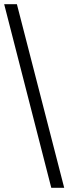

<svg xmlns="http://www.w3.org/2000/svg" viewBox="-20 -780 328 921"><path d="M226 121 0 -760H61L288 121Z"/></svg>

Font: ET Text
Style: Regular
Weight: 470
Designer: Monotype Design Team
Foundry: Monotype Imaging Inc.
Version: Version 2.009